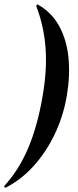

<svg xmlns="http://www.w3.org/2000/svg" viewBox="-48 -746 358 883"><path d="M126 -725Q190 -689 224.5 -625.5Q259 -562 267 -480Q275 -398 259 -304Q243 -211 203.5 -128.5Q164 -46 106.5 17.5Q49 81 -22 117Q-25 118 -27 114.5Q-29 111 -28 109Q38 37 81 -63.5Q124 -164 148 -304Q169 -425 161.5 -525.5Q154 -626 119 -717Q118 -719 121 -723Q124 -727 126 -725Z"/></svg>

Font: Cormorant Light
Style: Bold Italic
Weight: 700
Italic angle: -10°
Version: Version 4.000